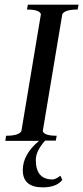

<svg xmlns="http://www.w3.org/2000/svg" viewBox="-20 -606 358 826"><path d="M3 0 6 -22Q61 -22 72 -42L156 -545Q150 -565 96 -565L100 -586H318L314 -565Q259 -565 248 -545L164 -42Q170 -22 224 -22L220 -1H174Q134 44 134 82Q134 166 206 166Q212 166 220.5 162Q229 158 234 154L240 150L248 168Q223 200 164 200Q78 200 78 126Q78 58 148 0Z"/></svg>

Font: Judson
Style: Italic
Weight: 400
Italic angle: -9.5°
Version: Version 20110429